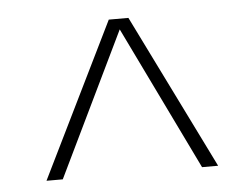

<svg xmlns="http://www.w3.org/2000/svg" viewBox="-37 -784 599 458"><g transform="rotate(-5 262.5 -555.0)"><path d="M57 -370 238.5 -740H285.5L468 -370H429.5L262.5 -714.5L96 -370Z"/></g></svg>

Font: Encode Sans SmCnd Th
Style: Regular
Weight: 100
Width: 4
Designer: Multiple Designers
Foundry: Impallari Type
Version: Version 3.002; ttfautohint (v1.8.3) -l 8 -r 50 -G 200 -x 14 